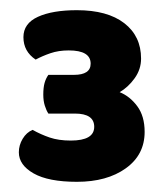

<svg xmlns="http://www.w3.org/2000/svg" viewBox="-20 -642 326 377"><path d="M125 -495Q158 -495 158 -517Q158 -543 115 -543Q95 -543 79 -537.5Q63 -532 50 -525Q26 -541 26 -569Q26 -596 54.5 -609Q83 -622 131 -622Q191 -622 224 -596.5Q257 -571 257 -527Q257 -506 244.5 -488.5Q232 -471 215 -461Q235 -453 249.5 -433.5Q264 -414 264 -383Q264 -338 227 -311.5Q190 -285 131 -285Q75 -285 46 -301.5Q17 -318 17 -343Q17 -357 24.5 -369.5Q32 -382 44 -387Q60 -378 77.5 -372Q95 -366 119 -366Q165 -366 165 -393Q165 -419 127 -419H75Q71 -425 68 -434.5Q65 -444 65 -456Q65 -470 67.5 -479Q70 -488 75 -495Z"/></svg>

Font: Baloo Tammudu
Style: Regular
Weight: 400
Designer: Omkar Shende and Ek Type
Foundry: Ek Type
Version: Version 1.007;PS 1.000;hotconv 1.0.88;makeotf.lib2.5.647800